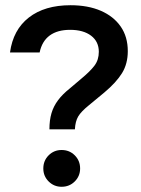

<svg xmlns="http://www.w3.org/2000/svg" viewBox="-20 -705 539 735"><path d="M169.2 -210Q169.2 -245 177.1 -271.7Q185 -298.3 202.1 -321.2Q219.2 -344.2 247.5 -366.7L291.7 -404.2Q325 -431.7 341.7 -453.8Q358.3 -475.8 358.3 -506.7Q358.3 -545.8 328.8 -568.3Q299.2 -590.8 248.3 -590.8Q200 -590.8 170.4 -569.2Q140.8 -547.5 131.7 -504.2H18.3Q30 -590.8 90.4 -637.9Q150.8 -685 250 -685Q316.7 -685 365.8 -663.8Q415 -642.5 442.1 -603.3Q469.2 -564.2 469.2 -509.2Q469.2 -460.8 447.1 -425Q425 -389.2 379.2 -350.8L320.8 -302.5Q290.8 -278.3 279.6 -259.6Q268.3 -240.8 266.7 -210ZM215.8 10Q186.7 10 166.2 -10.4Q145.8 -30.8 145.8 -60Q145.8 -90 166.2 -110.4Q186.7 -130.8 215.8 -130.8Q245.8 -130.8 266.2 -110.4Q286.7 -90 286.7 -60Q286.7 -30.8 266.2 -10.4Q245.8 10 215.8 10Z"/></svg>

Font: Funnel Display Medium
Style: Regular
Weight: 500
Designer: NORD ID, Kristian Moeller
Foundry: Dicotype
Version: Version 1.000